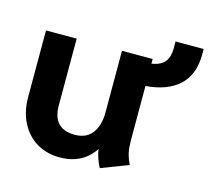

<svg xmlns="http://www.w3.org/2000/svg" viewBox="-89 -684 871 798"><g transform="rotate(15 346.5 -285.0)"><path d="M693 -580V-558Q693 -469 642 -422.5Q591 -376 499 -369V-136Q499 -106 503.5 -84Q508 -62 521 -35L404 10Q395 -6 387.5 -28Q380 -50 379 -66Q329 10 231 10Q175 10 132 -15.5Q89 -41 64.5 -88.5Q40 -136 40 -198V-485H172V-198Q172 -97 267 -97Q317 -97 342 -130.5Q367 -164 367 -219V-485H499V-465Q538 -471 555 -492Q572 -513 572 -550V-580Z"/></g></svg>

Font: Niramit
Style: Bold
Weight: 700
Designer: Katatrad Aksorn Co.,Ltd.
Foundry: Cadson Demak Co.,Ltd.
Version: Version 1.001; ttfautohint (v1.6)